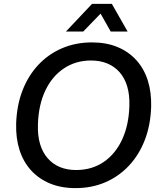

<svg xmlns="http://www.w3.org/2000/svg" viewBox="-20 -957 819 987"><path d="M368 10Q294 10 236.5 -14Q179 -38 139.5 -81.5Q100 -125 80.5 -185.5Q61 -246 63 -321Q66 -415 95.5 -491.5Q125 -568 177 -623.5Q229 -679 299 -709Q369 -739 453 -739Q527 -739 584.5 -715Q642 -691 681.5 -647Q721 -603 740 -542.5Q759 -482 757 -408Q754 -314 724.5 -237.5Q695 -161 643 -105.5Q591 -50 521.5 -20Q452 10 368 10ZM371 -83Q452 -83 512.5 -124Q573 -165 607.5 -239Q642 -313 645 -411Q647 -469 634 -512.5Q621 -556 595 -585.5Q569 -615 532 -630.5Q495 -646 448 -646Q369 -646 308 -605Q247 -564 212.5 -490.5Q178 -417 175 -318Q173 -260 186 -216.5Q199 -173 225.5 -143Q252 -113 288.5 -98Q325 -83 371 -83ZM319 -795 453 -937H555L636 -795H549L497 -887L408 -795Z"/></svg>

Font: Mona Sans ExtraLight Medium
Style: Italic
Weight: 500
Italic angle: -11.6951°
Version: Version 2.000